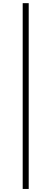

<svg xmlns="http://www.w3.org/2000/svg" viewBox="-20 -982 331 1236"><path d="M164.8 -961.6H126.1V234.4H164.8Z"/></svg>

Font: Karasuma Gothic
Style: Thin
Weight: 200
Designer: Rasmus Andersson / Ryoko Ishizuka
Foundry: rsms
Version: Version 1.00